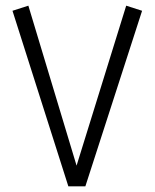

<svg xmlns="http://www.w3.org/2000/svg" viewBox="-20 -656 545 677"><path d="M481 -618 281 1H221L24 -618L80 -636L250 -72L425 -636Z"/></svg>

Font: FiraGO Light
Style: Italic
Weight: 300
Italic angle: -8°
Designer: bBox Type GmbH
Foundry: bBox Type GmbH
Version: Version 1.001